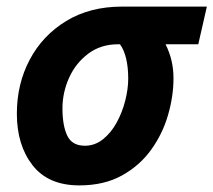

<svg xmlns="http://www.w3.org/2000/svg" viewBox="-20 -546 646 581"><path d="M220 15Q126 15 78.5 -46Q31 -107 31 -202Q31 -292 70 -365.5Q109 -439 180.5 -482.5Q252 -526 349 -526H606L580 -412H481Q493 -388 499 -362.5Q505 -337 505 -309Q505 -255 488.5 -198Q472 -141 437.5 -93Q403 -45 349 -15Q295 15 220 15ZM237 -105Q267 -105 291.5 -124.5Q316 -144 333 -175Q350 -206 359 -241.5Q368 -277 368 -308Q368 -343 361.5 -369.5Q355 -396 343 -412H337Q285 -412 247 -383.5Q209 -355 189 -310.5Q169 -266 169 -218Q169 -166 183.5 -135.5Q198 -105 237 -105Z"/></svg>

Font: Ubuntu Sans Mono
Style: Italic
Weight: 400
Italic angle: -13.5°
Monospace: yes
Designer: Dalton Maag Ltd
Foundry: Dalton Maag Ltd
Version: Version 1.006